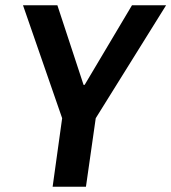

<svg xmlns="http://www.w3.org/2000/svg" viewBox="-20 -706 648 726"><path d="M179 0 215 -259 67 -686H197L296 -385H300L479 -686H608L342 -259L305 0Z"/></svg>

Font: Archivo Narrow
Style: Bold Italic
Weight: 700
Italic angle: -8°
Designer: Hector Gatti
Foundry: Omnibus-Type
Version: Version 3.002